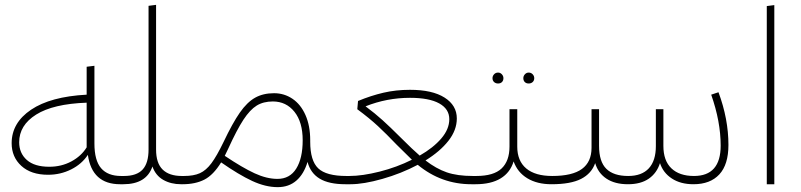

<svg xmlns="http://www.w3.org/2000/svg" viewBox="-20 -759 3299 791"><path d="M508 -17 488 0H475Q359 0 342 -121Q317 -83 273 -61Q229 -39 178 -39Q108 -39 68 -75.5Q28 -112 28 -169Q28 -253 108 -307Q188 -361 337 -369V-484L369 -488V-168Q369 -98 396.5 -66Q424 -34 479 -34H491ZM337 -152V-336Q199 -331 129 -287Q59 -243 59 -173Q59 -128 90.5 -100Q122 -72 183 -72Q233 -72 274 -94Q315 -116 337 -152Z M747 -17 726 0Q684 0 652.5 -18Q621 -36 608 -73Q583 0 488 0L468 -17L491 -34Q543 -34 567.5 -60.5Q592 -87 592 -143V-735L623 -739V-143Q623 -87 650 -60.5Q677 -34 729 -34Z M1423 -17 1403 0Q1335 0 1297 -23Q1259 -46 1247 -92Q1232 -42 1201 -15Q1170 12 1124 12Q1074 12 1019 -13.5Q964 -39 891 -90Q859 -38 822 -19Q785 0 732 0H727L707 -17L730 -34H738Q778 -34 803.5 -45.5Q829 -57 851 -86.5Q873 -116 901 -174Q938 -252 968 -295Q998 -338 1031 -356.5Q1064 -375 1109 -375Q1151 -375 1185 -352Q1219 -329 1238.5 -285Q1258 -241 1258 -181V-175Q1258 -97 1291 -65.5Q1324 -34 1407 -34ZM1227 -181Q1227 -256 1193 -298.5Q1159 -341 1104 -341Q1065 -341 1037.5 -324Q1010 -307 983 -266Q956 -225 920 -146Q917 -140 913.5 -132.5Q910 -125 906 -117Q979 -68 1029 -45Q1079 -22 1123 -22Q1174 -22 1200.5 -64.5Q1227 -107 1227 -181Z M1959 -16 1939 0H1922Q1798 0 1701 -80Q1633 -44 1555.5 -22Q1478 0 1424 0H1403L1383 -16L1406 -34H1419Q1473 -34 1544 -52Q1615 -70 1677 -101Q1666 -111 1614 -163Q1572 -207 1537 -239.5Q1502 -272 1452 -309L1455 -343Q1508 -365 1559.5 -377Q1611 -389 1669 -389Q1761 -389 1811.5 -357Q1862 -325 1862 -271Q1862 -223 1827.5 -179Q1793 -135 1733 -98Q1777 -64 1820.5 -49Q1864 -34 1928 -34H1943ZM1630 -193Q1681 -142 1709 -118Q1765 -150 1798 -188.5Q1831 -227 1831 -268Q1831 -310 1789.5 -333Q1748 -356 1669 -356Q1574 -356 1486 -321Q1525 -292 1556.5 -263.5Q1588 -235 1630 -193Z M2272 -17 2252 0Q2193 0 2152.5 -24.5Q2112 -49 2096 -94Q2082 -48 2042.5 -24Q2003 0 1939 0L1919 -17L1942 -34Q2014 -34 2046.5 -65Q2079 -96 2079 -155V-309H2111V-155Q2111 -96 2148 -65Q2185 -34 2255 -34ZM2009 -437Q2009 -446 2015.5 -453Q2022 -460 2032 -460Q2041 -460 2047.5 -453Q2054 -446 2054 -437Q2054 -427 2048 -421Q2042 -415 2032 -415Q2022 -415 2015.5 -421Q2009 -427 2009 -437ZM2136 -437Q2136 -446 2142.5 -453Q2149 -460 2158 -460Q2168 -460 2174.5 -453Q2181 -446 2181 -437Q2181 -427 2174.5 -421Q2168 -415 2158 -415Q2148 -415 2142 -421Q2136 -427 2136 -437Z M2981 -162Q2981 -81 2943.5 -40.5Q2906 0 2837 0Q2784 0 2748 -23.5Q2712 -47 2699 -87Q2686 -46 2653 -23Q2620 0 2567 0Q2513 0 2478.5 -23Q2444 -46 2432 -87Q2417 -44 2374 -22Q2331 0 2252 0L2232 -17L2255 -34Q2338 -34 2377.5 -63Q2417 -92 2417 -150V-309H2448V-158Q2448 -93 2478 -63.5Q2508 -34 2568 -34Q2624 -34 2653 -65.5Q2682 -97 2682 -157V-309H2713V-158Q2713 -97 2746 -65.5Q2779 -34 2839 -34Q2949 -34 2949 -159Q2949 -258 2910 -369L2940 -379Q2981 -269 2981 -162Z M3139 0V-734L3170 -738V0Z"/></svg>

Font: FiraGO UltraLight
Style: Regular
Weight: 200
Designer: bBox Type
Foundry: bBox Type GmbH
Version: Version 1.001